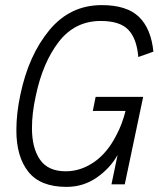

<svg xmlns="http://www.w3.org/2000/svg" viewBox="-20 -721 620 751"><path d="M354 -342H540L468 0H416L440 -115Q411 -63 358.5 -26.5Q306 10 240 10Q138 10 91 -49Q44 -108 44 -211Q44 -279 60 -352Q92 -505 173 -603Q254 -701 378 -701Q476 -701 523.5 -655Q571 -609 580 -519L521 -498Q515 -570 482 -604.5Q449 -639 374 -639Q273 -639 210 -557.5Q147 -476 120 -346Q105 -279 105 -220Q105 -142 136.5 -96.5Q168 -51 237 -51Q296 -51 348.5 -87.5Q401 -124 436 -194Q458 -235 471 -287H343Z"/></svg>

Font: Decalotype Light Italic
Style: Regular
Weight: 300
Italic angle: -12°
Designer: Alfredo Marco Pradil
Foundry: Alfredo Marco Pradil
Version: Version 1.0